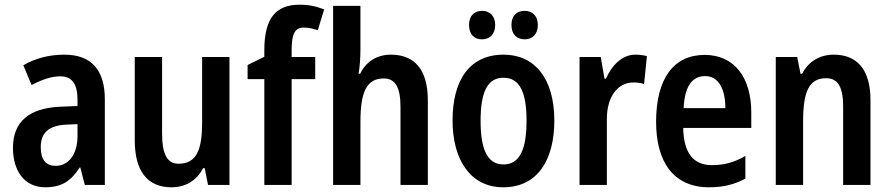

<svg xmlns="http://www.w3.org/2000/svg" viewBox="-20 -785 3779 815"><path d="M253 -553C188 -553 128 -537 79 -508L114 -424C158 -447 198 -461 236 -461C285 -461 309 -430 309 -361V-335L235 -332C104 -326 35 -269 35 -157C35 -62 82 10 172 10C242 10 282 -17 318 -74H321L340 0H425V-363C425 -489 367 -553 253 -553ZM261 -256 309 -258V-208C309 -128 270 -81 216 -81C176 -81 153 -106 153 -160C153 -219 184 -252 261 -256Z M954 -543H838V-267C838 -152 816 -90 738 -90C689 -90 668 -132 668 -217V-543H552V-189C552 -61 604 10 708 10C766 10 814 -17 842 -71H849L863 0H954Z M1318 -449V-543H1218V-574C1218 -641 1232 -668 1269 -668C1290 -668 1310 -663 1329 -657L1356 -745C1323 -758 1292 -765 1252 -765C1148 -765 1102 -705 1102 -571V-544L1031 -509V-449H1102V0H1218V-449Z M1510 -575V-760H1394V0H1510V-268C1510 -392 1535 -452 1609 -452C1658 -452 1680 -414 1680 -332V0H1796V-360C1796 -488 1741 -553 1639 -553C1582 -553 1534 -525 1509 -472H1502C1507 -500 1510 -538 1510 -575Z M1971 -679C1971 -638 1994 -618 2026 -618C2058 -618 2082 -639 2082 -679C2082 -718 2058 -739 2026 -739C1994 -739 1971 -719 1971 -679ZM2151 -679C2151 -639 2174 -618 2207 -618C2239 -618 2263 -639 2263 -679C2263 -718 2239 -739 2207 -739C2174 -739 2151 -719 2151 -679ZM2333 -273C2333 -454 2248 -553 2118 -553C1973 -553 1901 -445 1901 -273C1901 -106 1978 10 2116 10C2263 10 2333 -108 2333 -273ZM2020 -272C2020 -394 2049 -455 2117 -455C2186 -455 2215 -394 2215 -273C2215 -150 2186 -87 2117 -87C2049 -87 2020 -151 2020 -272Z M2677 -553C2620 -553 2577 -507 2552 -451H2546L2530 -543H2440V0H2556V-280C2556 -376 2603 -435 2669 -435C2685 -435 2701 -433 2714 -428L2726 -547C2709 -551 2693 -553 2677 -553Z M2971 -552C2840 -552 2765 -452 2765 -268C2765 -96 2840 10 2990 10C3051 10 3098 -2 3144 -27V-123C3095 -95 3053 -84 3002 -84C2922 -84 2882 -137 2880 -242H3169V-308C3169 -455 3098 -552 2971 -552ZM2973 -462C3031 -462 3059 -406 3059 -326H2882C2886 -420 2919 -462 2973 -462Z M3519 -553C3461 -553 3412 -525 3385 -472H3378L3364 -543H3273V0H3389V-268C3389 -397 3414 -453 3487 -453C3539 -453 3559 -412 3559 -332V0H3675V-360C3675 -490 3618 -553 3519 -553Z"/></svg>

Font: Noto Sans Arabic Cond SemBd
Style: Regular
Weight: 600
Width: 3
Designer: Monotype Design Team, Nadine Chahine, Nizar Qandah and Khaled Hosny
Foundry: Monotype Imaging Inc.
Version: Version 2.012